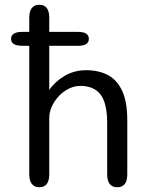

<svg xmlns="http://www.w3.org/2000/svg" viewBox="-20 -782 659 807"><path d="M26.5 -618.5Q26.5 -632.5 37.8 -640.2Q49 -648 75.5 -648H307.5Q332 -648 342.8 -640.2Q353.5 -632.5 353.5 -618.5Q353.5 -605 342.8 -597.2Q332 -589.5 307.5 -589.5H75.5Q49 -589.5 37.8 -597Q26.5 -604.5 26.5 -618.5ZM473 5Q430.5 5 430.5 -49.5V-264Q430.5 -348.5 402.5 -384.8Q374.5 -421 317.5 -421Q293.5 -421 270.2 -409.8Q247 -398.5 228.2 -379Q209.5 -359.5 198.2 -335.2Q187 -311 187 -285V-49.5Q187 5 145 5Q124.5 5 113.8 -9Q103 -23 103 -49.5V-708Q103 -734.5 113.8 -748.2Q124.5 -762 145 -762Q187 -762 187 -708V-404Q212 -440 252.5 -463.5Q293 -487 341.5 -487Q394 -487 433 -466.8Q472 -446.5 493.5 -400.2Q515 -354 515 -276.5V-49.5Q515 5 473 5Z"/></svg>

Font: Sono ExtraLight Monospace
Style: Regular
Weight: 400
Version: Version 2.112